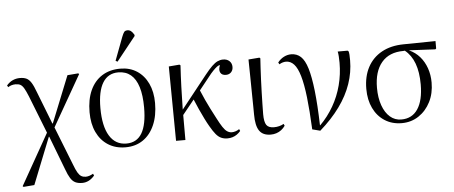

<svg xmlns="http://www.w3.org/2000/svg" viewBox="-62 -928 3093 1308"><g transform="rotate(-5 1484.5 -274.5)"><path d="M451 230Q423 230 404 221Q385 212 370.5 189Q356 166 342 127L254 -103H251L124 216L50 222L44 217L241 -132L140 -389Q125 -426 113.5 -445.5Q102 -465 89 -472Q76 -479 56 -479Q43 -479 30 -475.5Q17 -472 5 -464L-2 -476Q17 -498 40 -508.5Q63 -519 89 -519Q116 -519 134 -510.5Q152 -502 166.5 -479Q181 -456 197 -412L283 -191H286L414 -510L488 -516L494 -511L295 -163L399 101Q412 136 423.5 155.5Q435 175 448 182.5Q461 190 478 190Q490 190 502.5 186Q515 182 529 174L535 187Q516 209 495 219.5Q474 230 451 230Z M766 14Q698 14 647.5 -18Q597 -50 569.5 -108Q542 -166 542 -245Q542 -332 570 -394Q598 -456 650.5 -489.5Q703 -523 776 -523Q841 -523 889.5 -491.5Q938 -460 965 -403Q992 -346 992 -269Q992 -183 964 -119Q936 -55 885.5 -20.5Q835 14 766 14ZM774 -11Q845 -11 880 -69.5Q915 -128 915 -245Q915 -329 897.5 -385.5Q880 -442 845.5 -470.5Q811 -499 760 -499Q690 -499 654 -440.5Q618 -382 618 -268Q618 -143 658.5 -77Q699 -11 774 -11ZM762 -572 749 -579 809 -738Q818 -761 825 -770Q832 -779 848 -779Q861 -779 871.5 -771Q882 -763 893 -744V-736Z M1463 14Q1439 14 1420 5.5Q1401 -3 1384 -23.5Q1367 -44 1347 -79Q1334 -101 1318 -133Q1302 -165 1286 -200.5Q1270 -236 1256 -270L1176 -171V0H1112L1107 -509L1180 -515L1187 -510Q1185 -474 1183 -438Q1181 -402 1180 -365.5Q1179 -329 1178 -290Q1177 -251 1176 -208L1354 -432Q1382 -467 1402.5 -487Q1423 -507 1441.5 -515.5Q1460 -524 1479 -524Q1506 -524 1522.5 -508.5Q1539 -493 1539 -468Q1539 -446 1525.5 -432Q1512 -418 1490 -418Q1462 -418 1452 -437.5Q1442 -457 1455 -488Q1446 -488 1434.5 -479.5Q1423 -471 1407 -454.5Q1391 -438 1371 -412L1304 -328Q1319 -292 1333.5 -260.5Q1348 -229 1364 -197.5Q1380 -166 1399 -130Q1419 -91 1434.5 -67.5Q1450 -44 1465 -34.5Q1480 -25 1496 -25Q1508 -25 1522 -29.5Q1536 -34 1547 -42L1553 -29Q1542 -16 1528 -6Q1514 4 1497.5 9Q1481 14 1463 14Z M1759 14Q1705 14 1681 -21Q1657 -56 1657 -132Q1657 -153 1656.5 -185Q1656 -217 1655.5 -255.5Q1655 -294 1654.5 -333.5Q1654 -373 1653.5 -408.5Q1653 -444 1652.5 -470.5Q1652 -497 1652 -509L1727 -515L1733 -510Q1731 -483 1729 -445Q1727 -407 1725 -364.5Q1723 -322 1722 -279Q1721 -236 1720 -197Q1719 -158 1719 -129Q1719 -76 1733.5 -55Q1748 -34 1785 -34Q1804 -34 1821 -38.5Q1838 -43 1852 -51L1858 -38Q1847 -22 1831.5 -10Q1816 2 1797.5 8Q1779 14 1759 14Z M2097 17 2043 3Q2037 -127 2026.5 -217.5Q2016 -308 1999.5 -364.5Q1983 -421 1959.5 -446.5Q1936 -472 1905 -472Q1882 -472 1859 -458L1852 -471Q1870 -494 1894 -506.5Q1918 -519 1944 -519Q1983 -519 2010 -494Q2037 -469 2054.5 -411.5Q2072 -354 2083 -257.5Q2094 -161 2098 -20H2100Q2153 -73 2191 -139Q2229 -205 2248.5 -279.5Q2268 -354 2268 -433Q2268 -456 2266.5 -477Q2265 -498 2262 -510H2330L2336 -505Q2339 -497 2340 -481Q2341 -465 2341 -443Q2341 -362 2314 -283Q2287 -204 2232.5 -129Q2178 -54 2097 17Z M2655 14Q2589 14 2539 -18Q2489 -50 2461.5 -107Q2434 -164 2434 -239Q2434 -325 2467.5 -387.5Q2501 -450 2563.5 -484.5Q2626 -519 2713 -520L2932 -523V-472L2926 -467L2748 -476V-475Q2790 -456 2819.5 -422Q2849 -388 2865 -342.5Q2881 -297 2881 -244Q2881 -170 2851.5 -112Q2822 -54 2771 -20Q2720 14 2655 14ZM2654 -11Q2728 -11 2767 -70Q2806 -129 2806 -238Q2806 -322 2784 -381.5Q2762 -441 2718 -476L2708 -475Q2611 -475 2559 -413.5Q2507 -352 2507 -240Q2507 -172 2525.5 -120Q2544 -68 2577 -39.5Q2610 -11 2654 -11Z"/></g></svg>

Font: Literata 60pt Light
Style: Regular
Weight: 300
Designer: Latin by Veronika Burian and Jose Scaglione. Greek by Irene Vlachou. Cyrillic by Vera Evstafieva.
Foundry: TypeTogether
Version: Version 3.103;gftools[0.9.29]